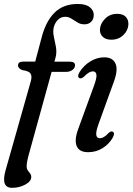

<svg xmlns="http://www.w3.org/2000/svg" viewBox="-33 -738 651 943"><path d="M55.5 -416Q55.5 -435.5 81 -435.5H140L169.5 -546.5Q190 -630.5 233.5 -674.5Q277 -718.5 348.5 -718.5Q389 -718.5 408.2 -702.5Q427.5 -686.5 427.5 -665Q427.5 -644 415 -631.2Q402.5 -618.5 381.5 -618.5Q362.5 -618.5 347.5 -627.8Q332.5 -637 318.2 -646.2Q304 -655.5 287.5 -655.5Q266.5 -655.5 251.8 -641.2Q237 -627 231 -603.5Q226 -582.5 231.5 -558Q237 -533.5 241.8 -507Q246.5 -480.5 239.5 -453.5L234 -435H310.5Q335.5 -435 335.5 -417.5Q335.5 -404 322.8 -394.5Q310 -385 292 -385H220.5L105 33.5Q98 60 98 79Q98 91.5 103.5 99Q109 106.5 114.8 113.8Q120.5 121 120.5 131Q120.5 152.5 91.2 168.5Q62 184.5 26 184.5Q-30 184.5 -5.5 98L117.5 -336Q125.5 -363 117.2 -376.2Q109 -389.5 77 -393.5Q55.5 -402 55.5 -416ZM513.5 -543Q486 -543 471.2 -557.8Q456.5 -572.5 458 -594.5Q459.5 -622 483 -646Q506.5 -670 542.5 -670Q571.5 -670 585.2 -654.8Q599 -639.5 597.5 -617Q596 -588.5 572.8 -565.8Q549.5 -543 513.5 -543ZM450.5 -127.5Q437 -89.5 440 -74.2Q443 -59 457.5 -59Q466 -59 476.2 -64.5Q486.5 -70 500.5 -85Q512.5 -95.5 520 -91.5Q533.5 -85.5 520.5 -61.5Q502 -29.5 470.2 -10Q438.5 9.5 400 9.5Q356.5 9.5 343.8 -20.2Q331 -50 351.5 -105.5L428.5 -316.5Q443 -355.5 440.5 -371.5Q438 -387.5 423 -387.5Q414 -387.5 403.5 -381.5Q393 -375.5 378.5 -360.5Q366 -350.5 358 -354Q344 -360 357.5 -383.5Q377.5 -416 410.2 -436.2Q443 -456.5 479 -456.5Q520 -456.5 534 -426.2Q548 -396 526.5 -337.5Z"/></svg>

Font: Fraunces 72pt S050
Style: Italic
Weight: 400
Italic angle: -16°
Version: Version 1.000; ttfautohint (v1.8.3)